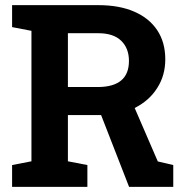

<svg xmlns="http://www.w3.org/2000/svg" viewBox="-20 -731 728 751"><path d="M506.8 -308.6 597.2 -99.6 657.7 -85.4V0H484.9L375.5 -280.8H245.6V-100.1L321.8 -85.4V0H27.3V-85.4L103 -100.1V-610.4L27.3 -625V-710.9H364.3Q446.8 -710.9 504.9 -685.5Q563.5 -660.2 595 -612.8Q626.5 -565.4 626.5 -499Q626.5 -436 595.2 -387.2Q564 -337.4 506.8 -308.6ZM245.6 -601.1V-390.6H361.8Q484.4 -390.6 484.4 -492.7Q484.4 -542 454.1 -571.5Q423.8 -601.1 364.3 -601.1Z"/></svg>

Font: Hanuman
Style: Bold
Weight: 700
Designer: Danh Hong
Version: Version 8.002; ttfautohint (v1.8.3)